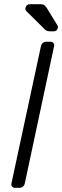

<svg xmlns="http://www.w3.org/2000/svg" viewBox="-20 -900 298 920"><path d="M53 0Q43 0 38 -6Q33 -12 35 -22L176 -678Q178 -688 185 -694Q192 -700 202 -700H221Q231 -700 236 -694Q241 -688 239 -678L99 -22Q97 -12 90 -6Q83 0 73 0ZM223 -750Q213 -750 207 -751.5Q201 -753 194 -760L107 -846Q100 -853 102 -862Q106 -880 125 -880H171Q186 -880 191.5 -876Q197 -872 204 -862L255 -779Q259 -772 257 -766Q253 -750 238 -750Z"/></svg>

Font: Rubik Light
Style: Italic
Weight: 300
Italic angle: -12°
Designer: Hubert and Fischer
Foundry: Hubert and Fischer
Version: Version 2.300;gftools[0.9.30]